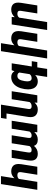

<svg xmlns="http://www.w3.org/2000/svg" viewBox="1465 -2255 993 3963"><g transform="rotate(-90 1961.5 -273.5)"><path d="M249.5 -379.4 189.5 0H24.9L143.6 -750H308.1L264.2 -472.2Q296.4 -505.9 330.3 -522Q364.3 -538.1 404.3 -538.1Q476.1 -538.1 517.1 -501.5Q558.1 -464.8 558.1 -385.7Q558.1 -360.8 553.7 -330.6L501.5 0H335.9L388.2 -329.1Q390.6 -345.2 390.6 -355Q390.6 -386.2 374.3 -398.7Q357.9 -411.1 325.7 -411.1Q275.9 -411.1 249.5 -379.4Z M1228 -160.6 1286.1 -528.3H1450.7L1367.2 0H1212.9L1216.8 -62Q1183.6 -25.4 1145.5 -7.8Q1107.4 9.8 1060.1 9.8Q1009.8 9.8 977.1 -10.3Q944.3 -30.3 932.6 -69.8Q898.9 -29.3 859.6 -9.8Q820.3 9.8 770 9.8Q703.6 9.8 665.5 -24.9Q627.4 -59.6 627.4 -136.2Q627.4 -163.6 632.3 -193.4L685.1 -528.3H850.1L797.4 -195.8Q794.9 -177.7 794.9 -167.5Q794.9 -138.2 808.1 -127.7Q821.3 -117.2 848.1 -117.2Q897.5 -117.2 928.2 -160.6L985.8 -528.3H1150.4L1098.1 -196.8Q1095.2 -179.2 1095.2 -166.5Q1095.2 -137.7 1108.6 -127.4Q1122.1 -117.2 1149.4 -117.2Q1195.8 -117.2 1228 -160.6Z M2060.1 -528.3 1976.6 0H1822.3L1826.2 -56.6Q1793.9 -22.5 1761 -6.3Q1728 9.8 1685.1 9.8Q1611.8 9.8 1568.6 -27.1Q1525.4 -64 1525.4 -139.6Q1525.4 -160.2 1529.3 -186.5L1600.6 -635.7H1490.2L1508.3 -750H1783.2L1765.1 -635.7L1693.8 -185.5Q1692.4 -176.3 1692.4 -167.5Q1692.4 -117.2 1749.5 -117.2Q1807.1 -117.2 1836.4 -158.7L1895 -528.3Z M2662.1 0H2552.7L2520.5 203.1H2355L2394 -43.9Q2339.4 9.8 2265.6 9.8Q2210.9 9.8 2173.3 -15.4Q2135.7 -40.5 2116.9 -85.4Q2098.1 -130.4 2098.1 -189.9Q2098.1 -225.1 2103.5 -257.3L2105.5 -269.5Q2118.2 -350.6 2151.4 -411.1Q2184.6 -471.7 2236.1 -504.9Q2287.6 -538.1 2353 -538.1Q2434.6 -538.1 2473.1 -471.7L2493.7 -528.3H2636.2L2570.8 -114.3H2680.2ZM2412.6 -159.7 2445.8 -369.1Q2431.6 -411.1 2375 -411.1Q2330.1 -411.1 2305.2 -373Q2280.3 -335 2268.6 -259.3Q2263.7 -227.5 2263.7 -205.1Q2263.7 -117.2 2327.6 -117.2Q2384.8 -117.2 2412.6 -159.7Z M2993.2 -379.4 2900.9 203.1H2736.3L2887.2 -750H3051.8L3007.8 -472.2Q3040 -505.9 3074 -522Q3107.9 -538.1 3147.9 -538.1Q3219.7 -538.1 3260.7 -501.5Q3301.8 -464.8 3301.8 -385.7Q3301.8 -360.8 3297.4 -330.6L3245.1 0H3079.6L3131.8 -329.1Q3134.3 -345.2 3134.3 -355Q3134.3 -386.2 3117.9 -398.7Q3101.6 -411.1 3069.3 -411.1Q3019.5 -411.1 2993.2 -379.4Z M3578.6 -373.5 3487.3 203.1H3322.8L3438.5 -528.3H3592.8L3588.4 -466.8Q3622.1 -502.9 3660.2 -520.5Q3698.2 -538.1 3745.1 -538.1Q3812.5 -538.1 3850.8 -503.4Q3889.2 -468.8 3889.2 -392.1Q3889.2 -364.7 3884.3 -335L3831.1 0H3665.5L3718.3 -333Q3720.7 -348.6 3720.7 -358.4Q3720.7 -388.7 3704.6 -399.9Q3688.5 -411.1 3655.8 -411.1Q3607.4 -411.1 3578.6 -373.5Z"/></g></svg>

Font: Mardoto Black
Style: Italic
Weight: 900
Italic angle: -12°
Designer: Christian Robertson, Vahan Hovhannisyan
Foundry: Google
Version: Version 1.000